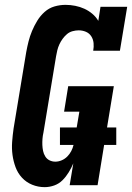

<svg xmlns="http://www.w3.org/2000/svg" viewBox="-20 -763 544 791"><path d="M164 8Q137 8 112.5 -2Q88 -12 70.5 -31Q53 -50 44 -74.5Q35 -99 31.5 -125Q28 -151 30 -178.5Q32 -206 36 -234L88 -548Q92 -570 97.5 -592Q103 -614 112 -635.5Q121 -657 133.5 -677.5Q146 -698 164 -714Q182 -730 204.5 -736.5Q227 -743 250 -743Q270 -743 290 -739Q310 -735 327.5 -727Q345 -719 360 -706.5Q375 -694 385 -677L394 -735H504L474 -554H364Q367 -570 365.5 -585.5Q364 -601 356 -613.5Q348 -626 334 -632Q320 -638 304 -638Q292 -638 279 -634.5Q266 -631 256 -622.5Q246 -614 238 -603Q230 -592 224.5 -580Q219 -568 216 -555.5Q213 -543 211 -531L159 -217Q156 -204 155 -191Q154 -178 154.5 -165.5Q155 -153 157.5 -141Q160 -129 166.5 -118.5Q173 -108 184 -102.5Q195 -97 208 -97Q221 -97 234 -102.5Q247 -108 257 -118Q267 -128 273.5 -140.5Q280 -153 283 -166H227V-238H296L307 -303H244L261 -408H449L421 -238H459V-166H409L382 0H267L282 -90Q274 -71 263 -53Q252 -35 237.5 -20.5Q223 -6 203.5 1Q184 8 164 8Z"/></svg>

Font: Iosevka Curly Slab XBdObl
Style: Regular
Weight: 800
Italic angle: -9°
Monospace: yes
Designer: Belleve Invis
Foundry: Belleve Invis
Version: Version 11.1.0; ttfautohint (v1.8.3)